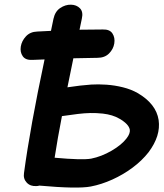

<svg xmlns="http://www.w3.org/2000/svg" viewBox="-20 -819 718 840"><path d="M377 -3Q424 -12 471.5 -33.5Q519 -55 560 -85.5Q601 -116 630 -153Q684 -225 674 -294Q663 -365 582 -412Q554 -428 518 -437Q482 -446 445.5 -448.5Q409 -451 379 -449Q334 -446 275 -437Q289 -508 301 -564L406 -566Q438 -566 457 -585Q476 -604 480 -629Q484 -654 472 -672.5Q460 -691 430 -690Q379 -689 328 -689L338 -737Q345 -767 330 -782.5Q315 -798 290.5 -798.5Q266 -799 243.5 -784Q221 -769 214 -737L203 -684L143 -681Q112 -680 93.5 -660Q75 -640 71 -615.5Q67 -591 79.5 -573Q92 -555 123 -557L175 -559Q112 -263 85 -62Q81 -37 97 -20Q113 -3 140 -5Q146 -5 152 -7Q319 8 377 -3ZM379 -125Q340 -118 219 -129Q232 -214 251 -311Q292 -317 321 -320.5Q350 -324 375.5 -324.5Q401 -325 430 -322Q473 -317 502 -300Q544 -276 548 -251Q550 -235 534 -214Q512 -185 468 -159.5Q424 -134 379 -125Z"/></svg>

Font: Balsamiq Sans
Style: Bold Italic
Weight: 700
Italic angle: -12°
Designer: Michael Angeles
Foundry: Balsamiq SRL
Version: Version 1.020; ttfautohint (v1.8.4.7-5d5b);gftools[0.9.26]